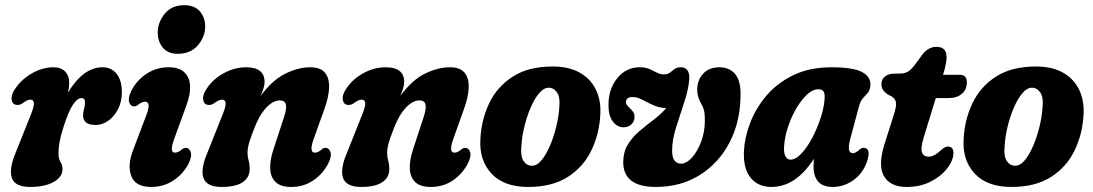

<svg xmlns="http://www.w3.org/2000/svg" viewBox="-20 -713 4224 742"><path d="M46 -307.5Q29 -308 25.2 -325.8Q21.5 -343.5 36 -366Q60.5 -404.5 102 -428.8Q143.5 -453 187 -453Q216 -453 231.8 -436.5Q247.5 -420 247.5 -393Q247.5 -377.5 243 -355.5Q302 -453 376 -453Q410.5 -453 430.8 -427.5Q451 -402 451 -357Q451 -320 436.2 -291.2Q421.5 -262.5 398.2 -246.2Q375 -230 350 -230Q322.5 -230 311.8 -240.5Q301 -251 301 -266Q301 -280 304.8 -291.8Q308.5 -303.5 308.5 -318Q308.5 -334 294.5 -334Q279 -334 261.5 -307.8Q244 -281.5 225.5 -222.5Q214 -186.5 210 -163.5Q206 -140.5 206 -120Q206 -99 213.8 -87Q221.5 -75 221.5 -60Q221.5 -28.5 187 -9.5Q152.5 9.5 96.5 9.5Q39 9.5 26.2 -24.2Q13.5 -58 40 -121.5L98 -267Q112 -301 111 -314.5Q110 -328 97 -328Q86 -328 65 -312.5Q55 -306.5 46 -307.5Z M666.5 -505Q629.5 -505 609.8 -528.2Q590 -551.5 589.5 -586.5Q589.5 -626.5 616.5 -659.8Q643.5 -693 692 -693Q731 -693 751.8 -669.8Q772.5 -646.5 773 -611.5Q773 -571 744.8 -538Q716.5 -505 666.5 -505ZM653 -175.5Q633.5 -123 656 -123Q668.5 -123 683.5 -136Q691.5 -142 699.5 -141.5Q712 -141 717.2 -124.5Q722.5 -108 708 -79Q686.5 -39 649 -14.8Q611.5 9.5 564.5 9.5Q503 9.5 487.2 -33Q471.5 -75.5 495 -134.5L545.5 -268Q565.5 -320 540.5 -320Q528 -320 512.5 -307Q504.5 -301 497 -302Q484 -302.5 479 -318.8Q474 -335 488.5 -364Q509.5 -404 547.2 -428.5Q585 -453 632 -453Q673 -453 693 -433.2Q713 -413.5 714.5 -381Q716 -348.5 701.5 -309Z M786 -307.5Q769 -308 765.5 -326.2Q762 -344.5 776.5 -367Q801 -406 843.5 -429.5Q886 -453 931 -453Q1002.5 -453 1002.5 -396Q1002.5 -384.5 998.2 -371Q994 -357.5 987.5 -342.5Q1033 -404 1083 -428.5Q1133 -453 1179 -453Q1219 -453 1236.2 -431.5Q1253.5 -410 1251.8 -373.2Q1250 -336.5 1233.5 -291.5L1192.5 -176.5Q1173 -123 1197 -123Q1203 -123 1209 -125.8Q1215 -128.5 1224 -136Q1232 -142.5 1239.5 -141.5Q1252 -141 1257.2 -125Q1262.5 -109 1248 -80Q1226 -39 1189.2 -14.8Q1152.5 9.5 1105.5 9.5Q1064.5 9.5 1045 -9.5Q1025.5 -28.5 1024.2 -61Q1023 -93.5 1036 -133.5L1078 -261.5Q1088 -291.5 1085 -308.2Q1082 -325 1061.5 -325Q1034.5 -325 1007.5 -295.2Q980.5 -265.5 960.5 -211.5Q946 -174 941.2 -156Q936.5 -138 936.5 -123Q936.5 -107 940.8 -92.8Q945 -78.5 945 -60Q945 -27 917.8 -8.8Q890.5 9.5 836.5 9.5Q779.5 9.5 766.8 -24.2Q754 -58 781 -121.5L839 -267Q853 -301 852 -314.5Q851 -328 838 -328Q826 -328 806 -313Q796 -306.5 786 -307.5Z M1325.5 -307.5Q1308.5 -308 1305 -326.2Q1301.5 -344.5 1316 -367Q1340.5 -406 1383 -429.5Q1425.5 -453 1470.5 -453Q1542 -453 1542 -396Q1542 -384.5 1537.8 -371Q1533.5 -357.5 1527 -342.5Q1572.5 -404 1622.5 -428.5Q1672.5 -453 1718.5 -453Q1758.5 -453 1775.8 -431.5Q1793 -410 1791.2 -373.2Q1789.5 -336.5 1773 -291.5L1732 -176.5Q1712.5 -123 1736.5 -123Q1742.5 -123 1748.5 -125.8Q1754.5 -128.5 1763.5 -136Q1771.5 -142.5 1779 -141.5Q1791.5 -141 1796.8 -125Q1802 -109 1787.5 -80Q1765.5 -39 1728.8 -14.8Q1692 9.5 1645 9.5Q1604 9.5 1584.5 -9.5Q1565 -28.5 1563.8 -61Q1562.5 -93.5 1575.5 -133.5L1617.5 -261.5Q1627.5 -291.5 1624.5 -308.2Q1621.5 -325 1601 -325Q1574 -325 1547 -295.2Q1520 -265.5 1500 -211.5Q1485.5 -174 1480.8 -156Q1476 -138 1476 -123Q1476 -107 1480.2 -92.8Q1484.5 -78.5 1484.5 -60Q1484.5 -27 1457.2 -8.8Q1430 9.5 1376 9.5Q1319 9.5 1306.2 -24.2Q1293.5 -58 1320.5 -121.5L1378.5 -267Q1392.5 -301 1391.5 -314.5Q1390.5 -328 1377.5 -328Q1365.5 -328 1345.5 -313Q1335.5 -306.5 1325.5 -307.5Z M2116 -456Q2179 -456 2221 -432Q2263 -408 2283 -366.2Q2303 -324.5 2300 -272Q2296.5 -196 2265.5 -131.8Q2234.5 -67.5 2174 -29Q2113.5 9.5 2021.5 9.5Q1927.5 9.5 1879.5 -42Q1831.5 -93.5 1836.5 -175Q1840 -249.5 1870.5 -313.8Q1901 -378 1961.8 -417Q2022.5 -456 2116 -456ZM2035.5 -72.5Q2055.5 -72.5 2073.2 -94.2Q2091 -116 2105.5 -150Q2120 -184 2129.2 -221.8Q2138.5 -259.5 2141 -291.5Q2146 -336.5 2133 -355.2Q2120 -374 2100.5 -374Q2081 -374 2063 -352.2Q2045 -330.5 2030.5 -296.5Q2016 -262.5 2006.8 -224.8Q1997.5 -187 1995.5 -155Q1990.5 -110 2003 -91.2Q2015.5 -72.5 2035.5 -72.5Z M2842 -350.5Q2842 -244.5 2800 -163.5Q2758 -82.5 2684.2 -36.5Q2610.5 9.5 2514.5 9.5Q2388 9.5 2388.5 -87.5Q2389 -126.5 2406.5 -154.8Q2424 -183 2450.2 -205.5Q2476.5 -228 2504.8 -249.2Q2533 -270.5 2554.5 -295Q2525 -297 2502.5 -307.5Q2480 -318 2461.2 -328Q2442.5 -338 2424.5 -338Q2399 -338 2399 -317.5Q2399 -309 2413.5 -295.5Q2422.5 -287 2427.2 -280.2Q2432 -273.5 2432 -262Q2432.5 -244 2420.2 -232.5Q2408 -221 2390 -221Q2365.5 -221 2348.5 -243.2Q2331.5 -265.5 2331.5 -307Q2331.5 -369.5 2365.8 -411.2Q2400 -453 2451.5 -453Q2474.5 -453 2490.2 -446Q2506 -439 2519 -432.2Q2532 -425.5 2545 -425.5Q2560 -425.5 2568.8 -432.2Q2577.5 -439 2586.5 -446Q2595.5 -453 2610.5 -453Q2645.5 -453 2644 -408.5Q2640.5 -366.5 2624.2 -317.8Q2608 -269 2592.8 -220.8Q2577.5 -172.5 2577.5 -130.5Q2577.5 -103 2587.2 -91.8Q2597 -80.5 2612 -80.5Q2632.5 -80.5 2653.8 -103.8Q2675 -127 2689.5 -165Q2704 -203 2704 -248Q2704 -272.5 2700.8 -286Q2697.5 -299.5 2690.5 -311Q2674.5 -338 2674.5 -366.5Q2674.5 -403 2697.2 -428Q2720 -453 2760 -453Q2798 -453 2820 -428Q2842 -403 2842 -350.5Z M3266 -176.5Q3251 -121 3276 -121Q3287 -121 3303 -136Q3311 -142.5 3318.5 -141.5Q3348 -140.5 3330 -86.5Q3313.5 -41.5 3277 -16Q3240.5 9.5 3198.5 9.5Q3160 9.5 3142 -11.2Q3124 -32 3124 -68.5Q3124 -84 3125 -99Q3055.5 9.5 2961 9.5Q2911 9.5 2881.5 -25.2Q2852 -60 2855 -129.5Q2857.5 -181 2878.8 -237.2Q2900 -293.5 2941.2 -342.5Q2982.5 -391.5 3045.2 -422.2Q3108 -453 3194 -453Q3278.5 -453 3313 -433.8Q3347.5 -414.5 3343.5 -380.5Q3341.5 -363 3333.2 -353.8Q3325 -344.5 3315.2 -333.8Q3305.5 -323 3299.5 -301.5ZM3010.5 -150.5Q3008 -123 3015.2 -109.5Q3022.5 -96 3034.5 -96Q3055.5 -96 3078.5 -121Q3101.5 -146 3121.2 -184.5Q3141 -223 3153.8 -264.5Q3166.5 -306 3167 -339Q3167.5 -352.5 3162.2 -360.2Q3157 -368 3142.5 -368Q3121 -368 3099 -347.8Q3077 -327.5 3057.8 -294.8Q3038.5 -262 3025.8 -224Q3013 -186 3010.5 -150.5Z M3427.5 -339.5 3410.5 -348Q3398 -357 3392.2 -365.8Q3386.5 -374.5 3386.5 -387.5Q3386.5 -406.5 3400.2 -417.5Q3414 -428.5 3439 -428.5H3454Q3474 -428.5 3486.2 -434.8Q3498.5 -441 3514 -460.5L3545.5 -503.5Q3568.5 -532 3599 -532Q3638 -532 3638 -493Q3638 -482 3635.5 -467Q3633 -452 3626 -429L3624.5 -424H3689Q3716.5 -424 3716.5 -395Q3716.5 -367 3697.2 -350.5Q3678 -334 3646.5 -334H3596.5L3550 -183Q3537 -140 3543.2 -123.8Q3549.5 -107.5 3569 -107.5Q3590 -107.5 3615 -131.5Q3626 -141 3632 -144Q3638 -147 3644.5 -146.5Q3666.5 -145.5 3664.5 -117.5Q3662 -88.5 3638.2 -59.2Q3614.5 -30 3574.8 -10.2Q3535 9.5 3483.5 9.5Q3418.5 9.5 3394.8 -34.8Q3371 -79 3403.5 -172.5L3433 -266Q3444 -298.5 3443 -313.8Q3442 -329 3427.5 -339.5Z M3983.5 -456Q4046.5 -456 4088.5 -432Q4130.5 -408 4150.5 -366.2Q4170.5 -324.5 4167.5 -272Q4164 -196 4133 -131.8Q4102 -67.5 4041.5 -29Q3981 9.5 3889 9.5Q3795 9.5 3747 -42Q3699 -93.5 3704 -175Q3707.5 -249.5 3738 -313.8Q3768.5 -378 3829.2 -417Q3890 -456 3983.5 -456ZM3903 -72.5Q3923 -72.5 3940.8 -94.2Q3958.5 -116 3973 -150Q3987.5 -184 3996.8 -221.8Q4006 -259.5 4008.5 -291.5Q4013.5 -336.5 4000.5 -355.2Q3987.5 -374 3968 -374Q3948.5 -374 3930.5 -352.2Q3912.5 -330.5 3898 -296.5Q3883.5 -262.5 3874.2 -224.8Q3865 -187 3863 -155Q3858 -110 3870.5 -91.2Q3883 -72.5 3903 -72.5Z"/></svg>

Font: Fraunces 144pt SuperSoft
Style: Bold Italic
Weight: 700
Italic angle: -16°
Version: Version 1.000;[0bf87f6ff]